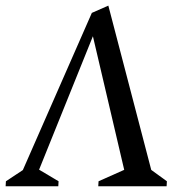

<svg xmlns="http://www.w3.org/2000/svg" viewBox="-38 -649 622 669"><path d="M-18.4 0 -17.4 -17.4 41.6 -56.4 282 -604.1 339.5 -629.4 489 -57 543.5 -17.4 542.5 0H304.4L305.4 -17.4L394.8 -57.2L285.7 -522.7L98.2 -57.8L166.1 -17.4L165.1 0Z"/></svg>

Font: Ancizar Serif Light
Style: Italic
Weight: 300
Italic angle: -4°
Designer: Cesar Puertas, Viviana Monsalve, Julian Moncada, Julian Prieto, Jose Castro, Felipe Aragon, Mariel Hernandez, Sara Alarc
Version: Version 8.100